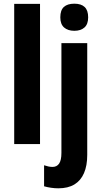

<svg xmlns="http://www.w3.org/2000/svg" viewBox="-20 -781 551 1041"><path d="M197 0H57V-760H197ZM296 240Q277 240 256.5 237Q236 234 219 229V115Q231 119 242 121.5Q253 124 265 124Q288 124 300.5 106Q313 88 313 48V-547H453V59Q453 117 435.5 157.5Q418 198 383.5 219Q349 240 296 240ZM307 -687Q307 -726 326.5 -743.5Q346 -761 383 -761Q420 -761 439 -743Q458 -725 458 -687Q458 -650 438 -632Q418 -614 383 -614Q348 -614 327.5 -632Q307 -650 307 -687Z"/></svg>

Font: Noto Sans Display Condensed
Style: Bold
Weight: 700
Width: 3
Designer: Monotype Design Team
Foundry: Monotype Imaging Inc.
Version: Version 2.003